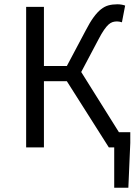

<svg xmlns="http://www.w3.org/2000/svg" viewBox="-20 -688 640 896"><path d="M513 188V0H488L292 -309H185V0H102V-656H185V-380H292L380 -546Q399 -583 416.5 -607Q434 -631 451 -644.5Q468 -658 486.5 -663Q505 -668 528 -668Q537 -668 546.5 -666.5Q556 -665 564 -662L549 -584Q543 -586 537 -587Q531 -588 526 -588Q515 -588 505.5 -585Q496 -582 486.5 -573.5Q477 -565 465.5 -548.5Q454 -532 440 -505L359 -352L535 -71H588V-21L579 188Z"/></svg>

Font: Source Code Pro
Style: Regular
Weight: 400
Monospace: yes
Designer: Paul D. Hunt, Teo Tuominen
Foundry: Adobe Systems Incorporated
Version: Version 2.030;PS 1.000;hotconv 16.6.51;makeotf.lib2.5.65220